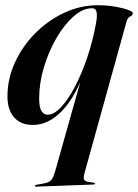

<svg xmlns="http://www.w3.org/2000/svg" viewBox="-20 -468 527 733"><path d="M119.5 244.5Q113.5 245 113.5 241.5Q113.5 238 121 237Q146.5 233.5 159.5 229.2Q172.5 225 178.8 215.2Q185 205.5 190.5 186L286.5 -154.5Q251 -74.5 204.5 -32.8Q158 9 105 9Q59.5 9 34 -19.8Q8.5 -48.5 8.5 -100Q8.5 -167 37 -229.2Q65.5 -291.5 114.2 -340.8Q163 -390 224.8 -419Q286.5 -448 353 -448Q388.5 -448 419 -442.8Q449.5 -437.5 468.2 -430.5Q487 -423.5 487 -418.5Q487 -409.5 477 -405Q467 -400.5 463 -385.5L303 191.5Q298 209.5 300.8 216.5Q303.5 223.5 315.5 226L335.5 229Q342.5 230.5 342.5 233Q342.5 236.5 335.5 236.5ZM129.5 -92.5Q129.5 -57.5 138.5 -43.8Q147.5 -30 162 -30Q186.5 -30 213.8 -59.5Q241 -89 266.8 -138.5Q292.5 -188 313 -248.5Q333.5 -309 345 -371Q351.5 -402.5 349.2 -419.5Q347 -436.5 331 -436.5Q296 -436.5 260.5 -405Q225 -373.5 195.2 -322.2Q165.5 -271 147.5 -210.8Q129.5 -150.5 129.5 -92.5Z"/></svg>

Font: Fraunces 144pt S000 SemiBold
Style: Italic
Weight: 600
Italic angle: -16°
Version: Version 1.000; ttfautohint (v1.8.3)